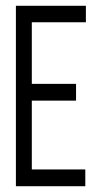

<svg xmlns="http://www.w3.org/2000/svg" viewBox="-20 -644 353 664"><path d="M35 0V-624H277V-567H90V-354H243V-296H90V-58H275V0Z"/></svg>

Font: Inconsolata ExtraCondensed Thin
Style: Regular
Weight: 100
Width: 2
Monospace: yes
Designer: Raph Levien, Cyreal, Brenton Simpson
Foundry: Raph Levien, Cyreal, Google
Version: Version 3.100; ttfautohint (v1.8.4.7-5d5b)